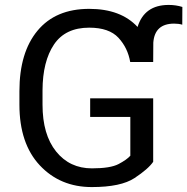

<svg xmlns="http://www.w3.org/2000/svg" viewBox="-20 -757 768 787"><path d="M693.8 -660.2Q614.3 -660.2 608.4 -582.5L607.9 -502.9H513.7Q503.9 -560.5 465.6 -602.1Q427.2 -643.6 345.7 -643.6Q247.6 -643.6 201.2 -574.5Q154.8 -505.4 154.3 -386.7V-328.1Q154.3 -205.1 210 -136Q265.6 -66.9 356.9 -66.9Q432.6 -66.9 466.3 -84.7Q500 -102.5 514.2 -118.7V-277.8H349.6V-354H607.9V-93.8Q587.9 -64.5 531.7 -27.3Q475.6 9.8 356.4 9.8Q226.6 9.8 143.1 -79.3Q59.6 -168.5 59.6 -328.1V-383.3Q59.6 -542 133.8 -631.3Q208 -720.7 345.7 -720.7Q475.1 -720.7 543.9 -646.5Q571.8 -736.8 671.4 -736.8Q701.2 -736.8 727.5 -728.5L727.1 -655.8Q712.4 -660.2 693.8 -660.2Z"/></svg>

Font: LXGW WenKai Screen R
Style: Regular
Weight: 400
Designer: Fontworks Inc.
Version: Version 1.235;May 31, 2022